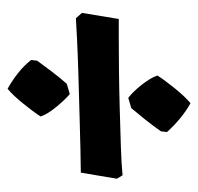

<svg xmlns="http://www.w3.org/2000/svg" viewBox="-28 -494 522 506"><g transform="rotate(-90 233.0 -241.0)"><path d="M238 -318Q222 -332 203.5 -354.5Q185 -377 179 -395Q192 -415 213.5 -441.5Q235 -468 252 -482Q272 -471 292 -455.5Q312 -440 328 -420L326 -404Q312 -385 297 -365Q282 -345 265 -326ZM436 -189Q425 -189 389 -189Q353 -189 303.5 -188.5Q254 -188 201 -186.5Q148 -185 101 -183.5Q54 -182 24 -179L15 -194L31 -289Q50 -289 92.5 -290Q135 -291 187.5 -292.5Q240 -294 292 -295.5Q344 -297 383.5 -299Q423 -301 438 -302L452 -286ZM214 0Q194 -11 174.5 -27Q155 -43 138 -62L140 -78Q154 -98 169.5 -117.5Q185 -137 201 -156L228 -164Q245 -151 263 -128Q281 -105 287 -87Q274 -67 252.5 -40.5Q231 -14 214 0Z"/></g></svg>

Font: Labrada Black
Style: Italic
Weight: 900
Italic angle: -7°
Designer: Mercedes Jáuregui
Foundry: Omnibus-Type Team
Version: Version 1.000; ttfautohint (v1.8.4.7-5d5b)